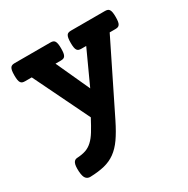

<svg xmlns="http://www.w3.org/2000/svg" viewBox="-150 -585 901 920"><g transform="rotate(-30 300.0 -124.5)"><path d="M50.3 -351.1Q42 -351.1 36.1 -353Q30.3 -355 26.6 -360.4Q22.9 -365.7 21.2 -375.5Q19.5 -385.3 19.5 -400.9Q19.5 -416.5 21.2 -426.3Q22.9 -436 26.6 -441.7Q30.3 -447.3 36.1 -449.2Q42 -451.2 50.3 -451.2H247.6Q255.9 -451.2 261.7 -449.2Q267.6 -447.3 271.2 -441.7Q274.9 -436 276.6 -426.3Q278.3 -416.5 278.3 -400.9Q278.3 -385.3 276.6 -375.5Q274.9 -365.7 271.2 -360.4Q267.6 -355 261.7 -353Q255.9 -351.1 247.6 -351.1H218.3L303.2 -165.5L388.2 -351.1H361.8Q353.5 -351.1 347.7 -353Q341.8 -355 338.1 -360.4Q334.5 -365.7 332.8 -375.5Q331.1 -385.3 331.1 -400.9Q331.1 -416.5 332.8 -426.3Q334.5 -436 338.1 -441.7Q341.8 -447.3 347.7 -449.2Q353.5 -451.2 361.8 -451.2H549.3Q557.6 -451.2 563.5 -449.2Q569.3 -447.3 573 -441.7Q576.7 -436 578.4 -426.3Q580.1 -416.5 580.1 -400.9Q580.1 -385.3 578.4 -375.5Q576.7 -365.7 573 -360.4Q569.3 -355 563.5 -353Q557.6 -351.1 549.3 -351.1H518.1L331.1 27.8Q305.7 79.1 282.5 112.1Q259.3 145 232.2 164.6Q205.1 184.1 171.6 192.4Q138.2 200.7 92.3 202.1Q78.1 202.6 68.6 192.4Q59.1 182.1 57.1 151.9Q56.2 135.3 57.4 123.8Q58.6 112.3 62 105.5Q65.4 98.6 70.3 95.5Q75.2 92.3 82 91.8Q110.8 90.3 131.1 83.3Q151.4 76.2 168.2 60.5Q185.1 44.9 200.7 19.5Q216.3 -5.9 236.3 -43.9L86.9 -351.1Z"/></g></svg>

Font: Courier Prime
Style: Bold
Weight: 700
Monospace: yes
Designer: Alan Dague-Greene
Foundry: Quote-Unquote Apps
Version: Version 1.202